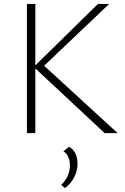

<svg xmlns="http://www.w3.org/2000/svg" viewBox="-20 -678 637 978"><path d="M513 0 152 -337 479 -658H536L190 -329L193 -354L579 0ZM117 0V-658H160V0ZM311 280 292 264Q313 244 324.5 218.5Q336 193 336 166Q336 141 328 122Q320 103 303 93L332 69Q356 84 365.5 107Q375 130 375 157Q375 190 358.5 223.5Q342 257 311 280Z"/></svg>

Font: Ysabeau SC ExtraLight
Style: Regular
Weight: 250
Designer: Christian Thalmann (Catharsis Fonts)
Version: Version 2.001;gftools[0.9.30]; featfreeze: smcp